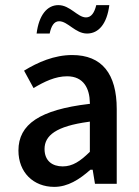

<svg xmlns="http://www.w3.org/2000/svg" viewBox="-20 -718 543 750"><path d="M192 12C245 12 290 -17 332 -54L333 -55H342L351 0H436V-292C436 -430 378 -503 262 -503C192 -503 128 -475 74 -442L111 -374C153 -399 196 -420 242 -420C307 -420 330 -372 331 -317V-312H327C136 -289 52 -233 52 -130C52 -45 110 12 192 12ZM325 -242 331 -243V-125L329 -123C294 -89 264 -68 225 -68C185 -68 154 -89 154 -136C154 -189 200 -225 325 -242ZM174 -587C180 -616 191 -635 211 -635C245 -635 274 -587 320 -587C366 -587 398 -626 407 -698H356C349 -669 337 -650 316 -650C283 -650 254 -698 208 -698C164 -698 132 -659 123 -587Z"/></svg>

Font: Falling Sky
Style: Light
Weight: 400
Designer: Paul D. Hunt
Foundry: Adobe Systems Incorporated
Version: Version 1.02